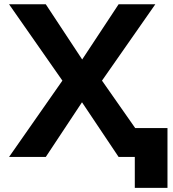

<svg xmlns="http://www.w3.org/2000/svg" viewBox="-20 -743 818 909"><path d="M368.2 -258.8 541.5 0H618.2V146.5H772.9V-136.7H620.1L462.9 -361.3L715.3 -722.7H541.5L369.1 -461.4L196.8 -722.7H22.9L275.4 -361.3L22.9 0H196.8Z"/></svg>

Font: Giphurs ExtraBold
Style: Regular
Weight: 800
Version: Version 1.000